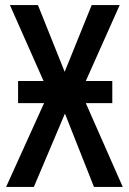

<svg xmlns="http://www.w3.org/2000/svg" viewBox="-20 -734 505 754"><path d="M51 -416H151L19 -714H129L234 -452L340 -714H450L317 -416H421V-329H317L462 0H349L235 -288L113 0H4L153 -329H51Z"/></svg>

Font: Avrile Sans Condensed Medium
Style: Regular
Weight: 500
Width: 3
Designer: Monotype Design Team
Foundry: Monotype Imaging Inc.
Version: Version 2.001;September 10, 2019;FontCreator 11.5.0.2425 64-